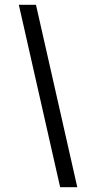

<svg xmlns="http://www.w3.org/2000/svg" viewBox="-20 -756 406 795"><path d="M129 -736H58Q101 -546 143.5 -358.5Q186 -171 229 19H300Q257 -171 214.5 -358.5Q172 -546 129 -736Z"/></svg>

Font: Josefin Slab Thin SemiBold
Style: Italic
Weight: 600
Italic angle: -12°
Version: Version 2.000